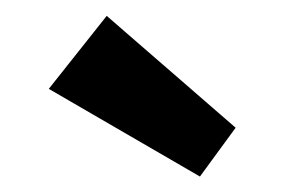

<svg xmlns="http://www.w3.org/2000/svg" viewBox="-20 -692 370 242"><path d="M232 -469.5 41.5 -580 114.5 -672 277 -531Z"/></svg>

Font: Lucymar Sans
Style: Bold
Weight: 700
Foundry: The League of Moveable Type (original font) / Main changes by Cristiano Sobral with portions from Mirco Monsees
Version: Version 2.001;August 30, 2020;FontCreator 13.0.0.2681 64-bit